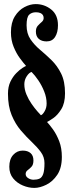

<svg xmlns="http://www.w3.org/2000/svg" viewBox="-20 -730 362 939"><path d="M148 189Q120 189 91.8 177.2Q63.5 165.5 44.5 142.5Q25.5 119.5 25.5 85.5Q25.5 48.5 44.5 27.5Q63.5 6.5 91 6.5Q115.5 6.5 129.5 18.8Q143.5 31 143.5 54.5Q143.5 75.5 134 85.5Q124.5 95.5 115 102.5Q105.5 109.5 105.5 121Q105.5 133.5 117.8 141.2Q130 149 143.5 149Q161 149 173 143.8Q185 138.5 191.2 121.2Q197.5 104 197.5 67.5Q197.5 37.5 179.5 13.2Q161.5 -11 135 -36Q108.5 -61 81.8 -92.2Q55 -123.5 37 -167Q19 -210.5 19 -272Q19 -306 31 -330.8Q43 -355.5 59.5 -372.2Q76 -389 90 -397.8Q104 -406.5 107.5 -407.5Q95 -421.5 77.5 -445Q60 -468.5 46.8 -500.8Q33.5 -533 33.5 -572Q33.5 -619.5 52.5 -650Q71.5 -680.5 99.5 -695.2Q127.5 -710 154.5 -710Q197 -710 230.2 -683.8Q263.5 -657.5 263.5 -606.5Q263.5 -571.5 249.5 -549.5Q235.5 -527.5 208 -527.5Q183.5 -527.5 169.5 -540Q155.5 -552.5 155.5 -575.5Q155.5 -594 165 -604.2Q174.5 -614.5 184 -622.5Q193.5 -630.5 193.5 -642Q193.5 -650 189.8 -656.2Q186 -662.5 177.5 -666.2Q169 -670 155.5 -670Q135 -670 122.5 -658Q110 -646 110 -606.5Q110 -566 129 -538Q148 -510 176 -486.5Q204 -463 232 -435.8Q260 -408.5 279 -370.2Q298 -332 298 -273.5Q298 -225.5 279.8 -196Q261.5 -166.5 240.2 -152Q219 -137.5 210 -133.5Q223 -119.5 240 -95.8Q257 -72 269.8 -38.8Q282.5 -5.5 282.5 37.5Q282.5 91.5 260.2 124.8Q238 158 206.5 173.5Q175 189 148 189ZM180 -166.5Q188.5 -169 198.2 -185.8Q208 -202.5 208 -223.5Q208 -253 196.2 -282.5Q184.5 -312 167.5 -337Q150.5 -362 134.5 -378Q123 -375.5 111 -357.5Q99 -339.5 99 -318Q99 -292.5 109.5 -267.5Q120 -242.5 134.8 -221.5Q149.5 -200.5 162.5 -185.8Q175.5 -171 180 -166.5Z"/></svg>

Font: Imbue Thin 10pt Black
Style: Regular
Weight: 900
Version: Version 1.102